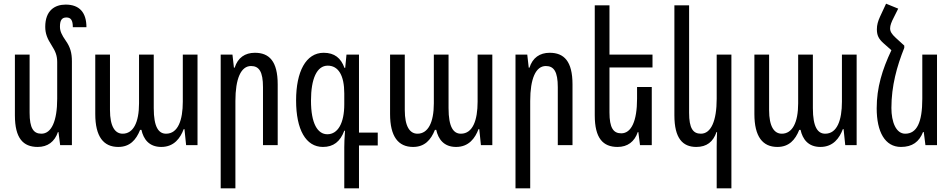

<svg xmlns="http://www.w3.org/2000/svg" viewBox="-20 -789 5178 1044"><path d="M371 -456C371 -501 362 -533 338 -567C315 -600 306 -620 306 -644C306 -677 315 -694 341 -694C366 -694 376 -678 376 -641H450C450 -720 413 -764 337 -764C278 -764 226 -732 226 -643C226 -607 237 -579 261 -542C281 -511 291 -487 291 -452V-252C291 -131 260 -62 205 -62C162 -62 141 -92 141 -176V-492H61V-162C61 -37 106 10 185 10C239 10 277 -18 295 -71H298L307 0H371Z M623 10C686 10 720 -28 742 -83H749C760 -33 790 10 857 10C927 10 961 -39 979 -87H983L992 0H1054V-492H974V-236C974 -136 948 -62 883 -62C843 -62 816 -97 816 -201V-492H736V-227C736 -122 704 -62 647 -62C606 -62 578 -100 578 -191V-492H498V-169C498 -46 543 10 623 10Z M1180 235H1260V-240C1260 -361 1290 -430 1345 -430C1389 -430 1410 -399 1410 -315V0H1490V-330C1490 -456 1444 -502 1366 -502C1312 -502 1273 -475 1256 -421H1252L1244 -492H1180Z M1852 235H1932V2H2034V-68H1932V-492H1864L1857 -420H1853C1834 -473 1799 -502 1740 -502C1643 -502 1590 -399 1590 -243C1590 -84 1643 10 1736 10C1793 10 1830 -19 1852 -78H1856C1853 -41 1852 -5 1852 12ZM1760 -59C1707 -59 1671 -117 1671 -242C1671 -361 1703 -432 1762 -432C1820 -432 1852 -379 1852 -281V-222C1852 -119 1817 -59 1760 -59Z M2226 10C2289 10 2323 -28 2345 -83H2352C2363 -33 2393 10 2460 10C2530 10 2564 -39 2582 -87H2586L2595 0H2657V-492H2577V-236C2577 -136 2551 -62 2486 -62C2446 -62 2419 -97 2419 -201V-492H2339V-227C2339 -122 2307 -62 2250 -62C2209 -62 2181 -100 2181 -191V-492H2101V-169C2101 -46 2146 10 2226 10Z M2783 235H2863V-240C2863 -361 2893 -430 2948 -430C2992 -430 3013 -399 3013 -315V0H3093V-330C3093 -456 3047 -502 2969 -502C2915 -502 2876 -475 2859 -421H2855L2847 -492H2783Z M3524 -316H3444V-252C3444 -131 3413 -64 3358 -64C3315 -64 3294 -94 3294 -178V-422H3528V-492H3294V-760H3214V-162C3214 -37 3259 10 3338 10C3392 10 3430 -18 3448 -71H3451L3460 0H3524Z M3957 235V-492H3877V-252C3877 -131 3846 -62 3791 -62C3748 -62 3727 -92 3727 -176V-760H3647V-162C3647 -37 3692 10 3766 10C3823 10 3858 -18 3876 -71H3879C3878 -45 3877 -19 3877 7V235Z M4207 10C4270 10 4304 -28 4326 -83H4333C4344 -33 4374 10 4441 10C4511 10 4545 -39 4563 -87H4567L4576 0H4638V-492H4558V-236C4558 -136 4532 -62 4467 -62C4427 -62 4400 -97 4400 -201V-492H4320V-227C4320 -122 4288 -62 4231 -62C4190 -62 4162 -100 4162 -191V-492H4082V-169C4082 -46 4127 10 4207 10Z M4897 -541 4851 -583C4828 -604 4820 -618 4820 -635C4820 -651 4828 -671 4839 -692L4864 -742L4798 -769L4765 -698C4754 -674 4748 -653 4748 -630C4748 -598 4757 -578 4784 -554L4827 -516C4777 -410 4747 -313 4747 -200C4747 -72 4792 10 4879 10C4941 10 4978 -18 4999 -71H5003L5012 0H5075V-492H4995V-252C4995 -123 4965 -62 4902 -62C4852 -62 4827 -126 4827 -202C4827 -322 4857 -429 4897 -529Z"/></svg>

Font: Noto Sans Armenian ExtraCondensed
Style: Regular
Weight: 400
Width: 2
Designer: Monotype Design Team
Foundry: Monotype Imaging Inc.
Version: Version 2.008